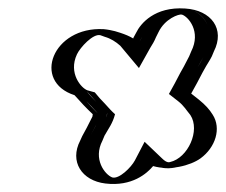

<svg xmlns="http://www.w3.org/2000/svg" viewBox="-20 -599 558 474"><path d="M347 -201C373 -176 419 -179 453 -203C491 -231 508 -285 484 -321C474 -333 466 -345 451 -357L434 -370C444 -386 452 -401 460 -417L468 -433C472 -440 477 -449 482 -458L487 -470C513 -521 486 -564 452 -575C405 -590 355 -557 337 -521L331 -509C327 -499 322 -493 317 -484L310 -493C297 -505 281 -514 262 -520L249 -524C201 -538 153 -504 136 -467C113 -417 139 -374 174 -364L184 -361L189 -354L206 -336C212 -330 220 -320 228 -313C228 -312 227 -310 226 -309C217 -290 214 -283 204 -266L199 -254C173 -204 200 -161 233 -149C280 -133 329 -166 347 -201ZM334 -206C319 -177 278 -150 240 -163C213 -173 191 -210 212 -250L217 -261C228 -281 241 -298 245 -321C236 -329 227 -338 218 -347C210 -356 201 -364 194 -374L181 -378C153 -386 131 -423 150 -463C164 -493 204 -521 243 -510L255 -506C272 -501 286 -492 298 -482L318 -457L330 -478C334 -485 341 -495 345 -505L350 -516C364 -545 406 -574 445 -561C473 -552 494 -516 473 -474L468 -462C463 -452 459 -445 455 -438L446 -422C438 -406 430 -392 421 -376L415 -365L440 -345C453 -334 461 -323 471 -311C490 -282 475 -237 445 -215C417 -195 379 -193 359 -213L345 -226ZM334 -206 345 -226 359 -213C379 -193 417 -195 445 -215C475 -237 490 -282 471 -311C461 -323 453 -334 440 -345L415 -365L421 -376C430 -392 438 -406 446 -422L455 -438C459 -445 463 -452 468 -462L473 -474C494 -516 473 -552 445 -561C406 -574 364 -545 350 -516L345 -505C341 -495 334 -485 330 -478L318 -457L298 -482C286 -492 272 -501 255 -506L243 -510C204 -521 164 -493 150 -463C131 -423 153 -386 181 -378L194 -374L218 -347C227 -338 236 -329 245 -321C244 -313 243 -311 239 -303C231 -287 226 -277 217 -261L212 -250C191 -210 213 -173 240 -163C278 -150 319 -177 334 -206ZM347 -201C329 -166 280 -133 233 -149C200 -161 174 -203 199 -254L204 -266C214 -283 219 -295 228 -312V-313C212 -328 198 -343 184 -361L174 -364C139 -374 113 -417 136 -467C153 -504 201 -538 249 -524L262 -520C281 -514 297 -505 310 -493L317 -484C322 -492 327 -500 331 -509L337 -521C355 -557 405 -590 452 -575C487 -564 512 -521 487 -470L482 -458C477 -448 472 -440 468 -433L460 -417C452 -401 444 -386 434 -370L451 -357C466 -345 474 -333 484 -321C508 -285 491 -231 453 -203C418 -178 371 -179 347 -201ZM313 -203C304 -186 274 -156 257 -161C239 -168 209 -206 233 -252L238 -264C248 -282 258 -294 264 -317C256 -324 247 -334 239 -343C230 -352 222 -361 214 -371L196 -376C181 -381 148 -418 170 -465C178 -482 210 -517 228 -512L239 -508C253 -504 266 -496 277 -486L323 -431L351 -481C356 -489 361 -497 365 -507L371 -519C387 -553 422 -565 429 -563C445 -558 477 -521 452 -472L447 -460C442 -451 438 -442 434 -435L425 -419C416 -401 407 -385 397 -367L420 -349C434 -338 440 -327 450 -315C475 -277 444 -209 400 -199C399 -199 393 -195 380 -208L337 -249ZM358 -189C399 -177 450 -190 475 -208C512 -235 527 -282 505 -316C497 -329 487 -340 471 -353L452 -368C462 -386 471 -402 480 -420L489 -436C493 -443 498 -450 503 -460L508 -472C536 -527 502 -574 437 -578C362 -583 327 -541 316 -518L310 -507C309 -506 309 -504 309 -504C299 -510 289 -514 277 -518L264 -522C256 -524 247 -526 236 -527C110 -534 58 -398 164 -364C179 -347 193 -332 209 -317C208 -309 209 -313 205 -305C197 -289 192 -279 183 -263L178 -252C151 -200 182 -153 240 -146C306 -138 343 -171 358 -189Z"/></svg>

Font: Blanket
Style: Black
Weight: 900
Foundry: Cannot Into Space Fonts
Version: Version 0.9